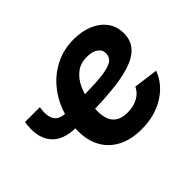

<svg xmlns="http://www.w3.org/2000/svg" viewBox="-122 -758 973 973"><g transform="rotate(-45 364.5 -271.5)"><path d="M184.2 -229.2Q85.6 -229.2 43.3 -283.4Q1.1 -337.6 17.1 -432.7H123.3Q113.9 -376.9 131.3 -347.5Q148.8 -318.1 199.4 -318.1ZM408.7 11.7Q336.1 11.7 283.4 -14.9Q230.7 -41.5 202.3 -91.4Q173.9 -141.2 173.9 -210.9Q173.9 -280 196.7 -342.1Q219.5 -404.1 261.5 -451.9Q303.4 -499.8 360.9 -527.4Q418.4 -555 487.8 -555Q545.6 -555 591.2 -535.9Q636.9 -516.8 663.2 -481.2Q689.6 -445.7 689.6 -396Q689.6 -345.1 659.9 -312.3Q630.1 -279.4 572 -261Q513.9 -242.6 428.9 -235.3Q343.9 -228 233.3 -228L248.5 -316.6Q342.1 -316.6 401.7 -319.7Q461.4 -322.9 494.4 -331Q527.5 -339.1 540.5 -353.2Q553.5 -367.2 553.5 -388.8Q553.5 -414.7 531.8 -429.7Q510.2 -444.7 472.7 -444.7Q424.9 -444.7 394.1 -419.9Q363.4 -395.2 346.2 -357.5Q329 -319.8 322.1 -279.7Q315.1 -239.5 315.1 -208.5Q315.1 -177.4 324.7 -152.4Q334.3 -127.5 357.2 -113Q380.1 -98.6 419.4 -98.6Q461.3 -98.6 493.3 -115.9Q525.2 -133.2 539.1 -164.1L670.7 -146.7Q643.9 -75.1 574.4 -31.7Q504.8 11.7 408.7 11.7Z"/></g></svg>

Font: Adwaita Sans
Style: Italic
Weight: 400
Italic angle: -9.39999°
Designer: Rasmus Andersson
Foundry: rsms
Version: Version 4.001;git-9221beed3